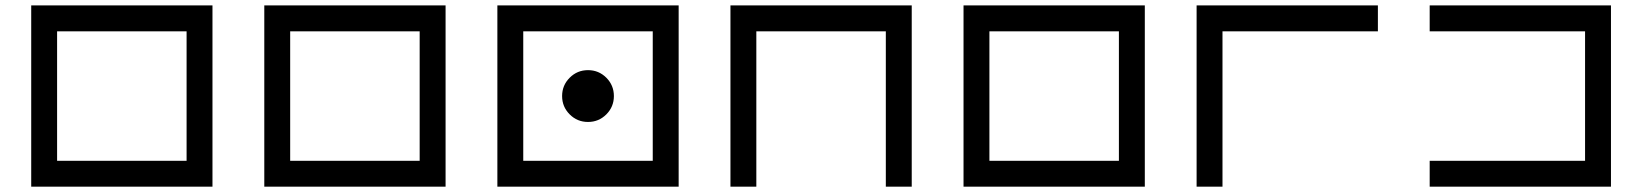

<svg xmlns="http://www.w3.org/2000/svg" viewBox="-20 -704 6192 724"><path d="M195.3 -585.9V-97.7H683.6V-585.9ZM97.7 -683.6H781.2V0H97.7Z M1074.2 -585.9V-97.7H1562.5V-585.9ZM976.6 -683.6H1660.2V0H976.6Z M1953.1 -585.9V-97.7H2441.4V-585.9ZM1855.5 -683.6H2539.1V0H1855.5ZM2197.3 -244.1Q2156.7 -244.1 2128.2 -272.7Q2099.6 -301.3 2099.6 -341.8Q2099.6 -382.3 2128.2 -410.9Q2156.7 -439.5 2197.3 -439.5Q2237.8 -439.5 2266.4 -410.9Q2294.9 -382.3 2294.9 -341.8Q2294.9 -301.3 2266.4 -272.7Q2237.8 -244.1 2197.3 -244.1Z M2734.4 -683.6H3418V0H3320.3V-585.9H2832V0H2734.4Z M3710.9 -585.9V-97.7H4199.2V-585.9ZM3613.3 -683.6H4296.9V0H3613.3Z M5175.8 -683.6V-585.9H4589.8V0H4492.2V-683.6Z M5371.1 0V-97.7H5957V-585.9H5371.1V-683.6H6054.7V0Z"/></svg>

Font: BabelStone Pigpen
Style: Regular
Weight: 400
Designer: Andrew West
Foundry: BabelStone
Version: Version 1.02 November 6, 2013